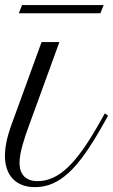

<svg xmlns="http://www.w3.org/2000/svg" viewBox="-63 -749 458 778"><path d="M-19 -236.8C-34.7 -192.9 -43 -151.4 -43 -117.7C-43 -41 -1 9.3 78.6 9.3C180.2 9.3 254.4 -67.4 349.6 -235.4L375 -280.3L361.8 -289.6L336.4 -244.6C249 -90.8 177.2 -15.1 89.4 -15.1C39.6 -15.1 16.1 -43.9 16.1 -88.9C16.1 -129.4 34.7 -186 53.2 -236.8L177.7 -578.6H105.5ZM13.2 -695.3H343.8L356.9 -728.5H26.4Z"/></svg>

Font: Petit Formal Script
Style: Regular
Weight: 400
Designer: Pablo Impallari, Brenda Gallo, Rodrigo Fuenzalida
Foundry: Pablo Impallari, Brenda Gallo, Rodrigo Fuenzalida
Version: Version 1.001